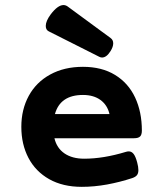

<svg xmlns="http://www.w3.org/2000/svg" viewBox="-20 -725 640 756"><path d="M538.6 -210.9Q538.6 -194.3 531.5 -187.5Q524.4 -180.7 507.8 -180.7H194.3Q203.6 -141.6 234.1 -120.8Q264.6 -100.1 311.5 -100.1Q387.2 -100.1 475.6 -127Q481.4 -128.9 487.3 -128.9Q498 -128.9 505.9 -119.1Q513.7 -109.4 520 -85.9Q524.9 -67.9 524.9 -55.2Q524.9 -42.5 519.3 -35.4Q513.7 -28.3 501 -23.9Q452.1 -7.8 401.4 1.5Q350.6 10.7 301.8 10.7Q227.5 10.7 173.8 -19.5Q120.1 -49.8 92 -103.3Q64 -156.7 64 -225.6Q64 -293.9 93.3 -347.7Q122.6 -401.4 177.7 -431.6Q232.9 -461.9 306.6 -461.9Q380.9 -461.9 433.1 -429.9Q485.4 -397.9 512 -341.1Q538.6 -284.2 538.6 -210.9ZM196.3 -275.9H411.1Q402.8 -311.5 375.7 -331.3Q348.6 -351.1 306.6 -351.1Q217.3 -351.1 196.3 -275.9ZM425.8 -554.2Q425.8 -540.5 415 -523.4Q399.4 -498.5 381.8 -498.5Q376 -498.5 370.6 -501.5L171.9 -601.6Q160.2 -607.4 160.2 -623Q160.2 -642.1 179.7 -668.5Q207.5 -705.1 230 -705.1Q238.3 -705.1 246.1 -699.7L415.5 -575.2Q425.8 -567.9 425.8 -554.2Z"/></svg>

Font: Courier Prime
Style: Bold
Weight: 700
Designer: Alan Dague-Greene, Quote-Unquote Apps
Foundry: Quote-Unquote Apps
Version: Version 3.018